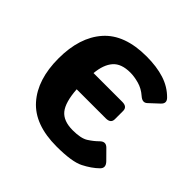

<svg xmlns="http://www.w3.org/2000/svg" viewBox="-140 -657 802 802"><g transform="rotate(45 261.0 -256.0)"><path d="M486.3 -54.2Q460.9 -29.3 422.4 -9.8Q383.8 9.8 293.5 9.8Q164.1 9.8 101.6 -61Q39.1 -131.8 39.1 -256.3Q39.1 -380.9 101.6 -451.7Q164.1 -522.5 293.5 -522.5Q353.5 -522.5 398.7 -508.1Q443.8 -493.7 475.6 -461.4Q494.1 -442.9 474.6 -424.8L433.6 -386.7Q417.5 -371.6 396 -390.6Q372.1 -411.6 344.2 -419.2Q316.4 -426.8 293.5 -426.8Q240.2 -426.8 215.6 -398.4Q190.9 -370.1 186 -316.4H356Q385.3 -316.4 385.3 -292V-243.2Q385.3 -218.8 356 -218.8H184.1Q189 -146.5 213.6 -116.2Q238.3 -85.9 293.5 -85.9Q341.8 -85.9 364.7 -100.6Q387.7 -115.2 405.3 -132.8Q425.3 -152.8 444.3 -133.8L483.9 -93.8Q504.9 -72.3 486.3 -54.2Z"/></g></svg>

Font: Istok Web
Style: Bold
Weight: 700
Designer: Andrey V. Panov
Foundry: Andrey V. Panov
Version: Version 1.0.2g